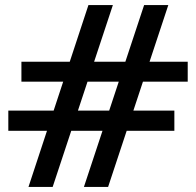

<svg xmlns="http://www.w3.org/2000/svg" viewBox="-20 -604 778 762"><path d="M428 -584 189 138H93L331 -584ZM648 -584 409 138H313L552 -584ZM672 -165V-85H13V-165ZM725 -359V-280H65V-359Z"/></svg>

Font: Alkalami
Style: Regular
Weight: 400
Designer: Becca Hirsbrunner Spalinger
Foundry: SIL International
Version: Version 2.000